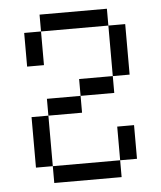

<svg xmlns="http://www.w3.org/2000/svg" viewBox="-48 -667 596 710"><g transform="rotate(-5 250.0 -312.5)"><path d="M125 -62.5V0H375V-62.5ZM125 -62.5V-250H62.5V-62.5ZM375 -62.5H437.5Q437.5 -62.5 437.5 -187.5H375Q375 -187.5 375 -62.5ZM125 -250H250V-312.5H125ZM250 -312.5H375V-375H250ZM375 -375H437.5V-562.5H375ZM62.5 -562.5Q62.5 -562.5 62.5 -437.5H125Q125 -437.5 125 -562.5ZM125 -562.5H375V-625H125Z"/></g></svg>

Font: UnifontExMono
Style: Regular
Weight: 500
Version: Version 15.0.06